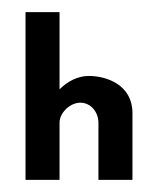

<svg xmlns="http://www.w3.org/2000/svg" viewBox="-20 -296 260 316"><path d="M78 -276H22V0H78V-94C78 -111 96 -127 112 -127C130 -127 142 -111 142 -94V0H198V-110C198 -156 156 -171 126 -171C108 -171 91 -162 78 -149Z"/></svg>

Font: Hussar Tani
Style: Dwa
Weight: 700
Foundry: Cannot Into Space Fonts
Version: Version 0.92